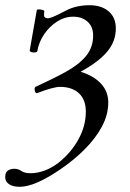

<svg xmlns="http://www.w3.org/2000/svg" viewBox="-66 -445 499 736"><path d="M10 271Q-17 271 -31.5 261Q-46 251 -46 234Q-46 216 -36 209Q-26 202 -11 202Q4 202 16 210.5Q28 219 52 219Q77 219 104.5 209Q132 199 158 179Q206 141 234.5 89.5Q263 38 263 -17Q263 -63 236.5 -87.5Q210 -112 164 -112Q152 -112 131 -106.5Q110 -101 79 -89Q70 -85 67.5 -97Q65 -109 70 -112Q136 -142 186 -169.5Q236 -197 263.5 -230Q291 -263 291 -309Q291 -343 269.5 -362Q248 -381 215 -381Q182 -381 153 -362.5Q124 -344 103.5 -314Q83 -284 77 -249Q76 -245 68.5 -244Q61 -243 54 -245.5Q47 -248 48 -252L75 -406Q76 -409 83 -409Q90 -409 97 -407Q104 -405 104 -402Q101 -384 105 -379.5Q109 -375 118 -375Q131 -375 182 -402Q206 -415 229.5 -420Q253 -425 277 -425Q323 -425 350.5 -401.5Q378 -378 378 -336Q378 -286 344.5 -246.5Q311 -207 243 -170Q294 -154 321.5 -124Q349 -94 349 -52Q349 -5 324.5 40.5Q300 86 258.5 127.5Q217 169 164 205Q67 271 10 271Z"/></svg>

Font: Junicode SmExp
Style: Italic
Weight: 400
Width: 6
Italic angle: -11°
Designer: Peter S. Baker
Version: Version 2.205; ttfautohint (v1.8.4)